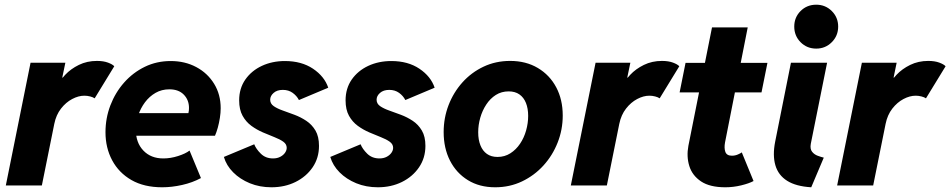

<svg xmlns="http://www.w3.org/2000/svg" viewBox="-20 -794 4068 822"><path d="M4.9 0 110.8 -525.4H259.8L246.6 -461.9H258.8L225.6 -424.3Q235.4 -448.2 259 -473.6Q282.7 -499 317.6 -516.1Q352.5 -533.2 395 -533.2Q422.9 -533.2 442.4 -525.9Q461.9 -518.6 469.2 -510.3L385.3 -373Q378.4 -377.9 366 -381.1Q353.5 -384.3 341.3 -384.3Q315.9 -384.3 289.1 -370.1Q262.2 -356 241.2 -329.1Q220.2 -302.2 212.4 -263.7L159.2 0Z M674.3 7.8Q596.7 7.8 542.7 -23.2Q488.8 -54.2 460.2 -107.7Q431.6 -161.1 431.6 -228Q431.6 -288.1 452.6 -343Q473.6 -397.9 511.5 -440.7Q549.3 -483.4 600.1 -508.1Q650.9 -532.7 710.9 -532.7Q772 -532.7 820.3 -506.8Q868.7 -481 896.7 -435.3Q924.8 -389.6 924.8 -330.6Q924.8 -311.5 921.4 -289.6Q918 -267.6 912.4 -247.3Q906.7 -227.1 900.4 -212.9H540L558.6 -309.6H786.6Q788.1 -315.4 788.6 -321.3Q789.1 -327.1 789.1 -332Q789.1 -366.2 766.8 -388.9Q744.6 -411.6 705.1 -411.6Q672.4 -411.6 646 -396.5Q619.6 -381.3 600.8 -356.2Q582 -331.1 571.8 -300.3Q561.5 -269.5 561.5 -238.8Q561.5 -183.1 593.8 -149.4Q626 -115.7 679.2 -115.7Q710.4 -115.7 742.4 -126Q774.4 -136.2 791.5 -149.4L840.3 -31.7Q804.2 -12.2 760 -2.2Q715.8 7.8 674.3 7.8Z M1142.1 7.8Q1091.8 7.8 1049.6 -9.5Q1007.3 -26.9 978.3 -56.2Q949.2 -85.4 938.5 -122.1L1068.4 -176.3Q1076.2 -156.2 1096.7 -136Q1117.2 -115.7 1148.9 -115.7Q1166.5 -115.7 1179.7 -122.6Q1192.9 -129.4 1200.2 -139.9Q1207.5 -150.4 1207.5 -161.1Q1207.5 -176.8 1192.9 -187.3Q1178.2 -197.8 1155 -206.8Q1131.8 -215.8 1105.7 -227.1Q1079.6 -238.3 1056.4 -255.1Q1033.2 -272 1018.6 -298.3Q1003.9 -324.7 1003.9 -364.3Q1003.9 -415.5 1030.3 -453.4Q1056.6 -491.2 1101.1 -512Q1145.5 -532.7 1199.7 -532.7Q1271 -532.7 1320.1 -499.8Q1369.1 -466.8 1385.3 -418.5L1259.8 -365.7Q1250.5 -383.8 1232.9 -396.5Q1215.3 -409.2 1190.9 -409.2Q1166 -409.2 1151.4 -396.2Q1136.7 -383.3 1136.7 -367.2Q1136.7 -350.1 1151.9 -339.6Q1167 -329.1 1190.7 -320.8Q1214.4 -312.5 1241 -302.5Q1267.6 -292.5 1291.5 -276.6Q1315.4 -260.7 1330.6 -235.1Q1345.7 -209.5 1345.7 -169.4Q1345.7 -117.7 1318.4 -77.6Q1291 -37.6 1245.1 -14.9Q1199.2 7.8 1142.1 7.8Z M1597.7 7.8Q1547.4 7.8 1505.1 -9.5Q1462.9 -26.9 1433.8 -56.2Q1404.8 -85.4 1394 -122.1L1523.9 -176.3Q1531.7 -156.2 1552.2 -136Q1572.8 -115.7 1604.5 -115.7Q1622.1 -115.7 1635.3 -122.6Q1648.4 -129.4 1655.8 -139.9Q1663.1 -150.4 1663.1 -161.1Q1663.1 -176.8 1648.4 -187.3Q1633.8 -197.8 1610.6 -206.8Q1587.4 -215.8 1561.3 -227.1Q1535.2 -238.3 1512 -255.1Q1488.8 -272 1474.1 -298.3Q1459.5 -324.7 1459.5 -364.3Q1459.5 -415.5 1485.8 -453.4Q1512.2 -491.2 1556.6 -512Q1601.1 -532.7 1655.3 -532.7Q1726.6 -532.7 1775.6 -499.8Q1824.7 -466.8 1840.8 -418.5L1715.3 -365.7Q1706.1 -383.8 1688.5 -396.5Q1670.9 -409.2 1646.5 -409.2Q1621.6 -409.2 1606.9 -396.2Q1592.3 -383.3 1592.3 -367.2Q1592.3 -350.1 1607.4 -339.6Q1622.6 -329.1 1646.2 -320.8Q1669.9 -312.5 1696.5 -302.5Q1723.1 -292.5 1747.1 -276.6Q1771 -260.7 1786.1 -235.1Q1801.3 -209.5 1801.3 -169.4Q1801.3 -117.7 1773.9 -77.6Q1746.6 -37.6 1700.7 -14.9Q1654.8 7.8 1597.7 7.8Z M2100.1 7.8Q2032.7 7.8 1983.2 -22.7Q1933.6 -53.2 1906.5 -106.4Q1879.4 -159.7 1879.4 -228.5Q1879.4 -289.1 1900.4 -343.8Q1921.4 -398.4 1959.7 -441.2Q1998 -483.9 2050 -508.5Q2102.1 -533.2 2164.1 -533.2Q2231.9 -533.2 2282.7 -502.9Q2333.5 -472.7 2361.3 -420.2Q2389.2 -367.7 2389.2 -299.3Q2389.2 -238.8 2367.4 -183.6Q2345.7 -128.4 2306.6 -85.4Q2267.6 -42.5 2214.8 -17.3Q2162.1 7.8 2100.1 7.8ZM2109.9 -122.1Q2140.6 -122.1 2165 -137.7Q2189.5 -153.3 2206.5 -178.7Q2223.6 -204.1 2232.4 -235.4Q2241.2 -266.6 2241.2 -297.9Q2241.2 -329.6 2231.7 -353.3Q2222.2 -377 2203.6 -389.9Q2185.1 -402.8 2157.7 -402.8Q2127 -402.8 2102.8 -387.5Q2078.6 -372.1 2061.8 -346.4Q2044.9 -320.8 2036.1 -289.8Q2027.3 -258.8 2027.3 -227.5Q2027.3 -195.3 2036.9 -171.6Q2046.4 -147.9 2064.7 -135Q2083 -122.1 2109.9 -122.1Z M2423.8 0 2529.8 -525.4H2678.7L2665.5 -461.9H2677.7L2644.5 -424.3Q2654.3 -448.2 2678 -473.6Q2701.7 -499 2736.6 -516.1Q2771.5 -533.2 2814 -533.2Q2841.8 -533.2 2861.3 -525.9Q2880.9 -518.6 2888.2 -510.3L2804.2 -373Q2797.4 -377.9 2784.9 -381.1Q2772.5 -384.3 2760.3 -384.3Q2734.9 -384.3 2708 -370.1Q2681.2 -356 2660.2 -329.1Q2639.2 -302.2 2631.3 -263.7L2578.1 0Z M3085.4 7.8Q3019 7.8 2981.4 -17.3Q2943.8 -42.5 2931.2 -83Q2918.5 -123.5 2927.2 -169.9L3028.3 -676.8H3181.2L3084 -184.1Q3079.6 -160.2 3085.4 -143.8Q3091.3 -127.4 3113.3 -127.4Q3127 -127.4 3138.9 -132.6Q3150.9 -137.7 3155.8 -141.6L3206.1 -19Q3187.5 -8.8 3153.6 -0.5Q3119.6 7.8 3085.4 7.8ZM2889.6 -398.4 2915 -524.9H3265.6L3240.2 -398.4Z M3453.1 7.8Q3387.7 3.9 3349.9 -20Q3312 -43.9 3299.6 -86.4Q3287.1 -128.9 3298.8 -188L3366.2 -525.4H3521L3451.2 -178.2Q3447.3 -156.2 3456.8 -144.3Q3466.3 -132.3 3481.2 -127Q3496.1 -121.6 3506.8 -119.1ZM3474.6 -585.9Q3434.6 -585.9 3407.5 -613.3Q3380.4 -640.6 3380.4 -680.2Q3380.4 -719.7 3407.5 -746.8Q3434.6 -773.9 3474.6 -773.9Q3513.7 -773.9 3541 -746.8Q3568.4 -719.7 3568.4 -680.2Q3568.4 -640.6 3541 -613.3Q3513.7 -585.9 3474.6 -585.9Z M3564 0 3669.9 -525.4H3818.8L3805.7 -461.9H3817.9L3784.7 -424.3Q3794.4 -448.2 3818.1 -473.6Q3841.8 -499 3876.7 -516.1Q3911.6 -533.2 3954.1 -533.2Q3981.9 -533.2 4001.5 -525.9Q4021 -518.6 4028.3 -510.3L3944.3 -373Q3937.5 -377.9 3925 -381.1Q3912.6 -384.3 3900.4 -384.3Q3875 -384.3 3848.1 -370.1Q3821.3 -356 3800.3 -329.1Q3779.3 -302.2 3771.5 -263.7L3718.3 0Z"/></svg>

Font: Reddit Sans ExtraBold
Style: Italic
Weight: 800
Italic angle: -11.25°
Designer: Stephen Hutchings
Version: Version 1.013